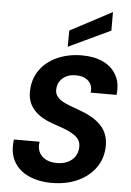

<svg xmlns="http://www.w3.org/2000/svg" viewBox="-63 -1014 731 1072"><g transform="rotate(5 302.5 -478.0)"><path d="M268 12Q193 12 137 -14Q81 -40 54 -89.5Q27 -139 37 -211H181Q175 -178 187 -153Q199 -128 225 -114.5Q251 -101 286 -101Q322 -101 348 -113.5Q374 -126 388.5 -148Q403 -170 404 -199Q405 -220 397 -235.5Q389 -251 373 -263Q357 -275 336.5 -284.5Q316 -294 291.5 -302.5Q267 -311 242 -320Q172 -344 136 -387Q100 -430 103 -491Q105 -558 140.5 -607.5Q176 -657 237.5 -684.5Q299 -712 376 -712Q445 -712 495 -688Q545 -664 569.5 -618.5Q594 -573 586 -509H441Q445 -536 435 -556Q425 -576 403.5 -587Q382 -598 353 -598Q322 -599 299 -588Q276 -577 262.5 -557.5Q249 -538 248 -512Q247 -494 254 -480.5Q261 -467 274 -456.5Q287 -446 305.5 -437.5Q324 -429 346 -421Q368 -413 392 -404Q426 -392 455 -375.5Q484 -359 506.5 -336.5Q529 -314 540.5 -284Q552 -254 551 -215Q549 -148 512.5 -97Q476 -46 413 -17Q350 12 268 12ZM291 -753 292 -844 526 -968V-864Z"/></g></svg>

Font: DM Sans 16pt
Style: Bold Italic
Weight: 700
Italic angle: -10°
Version: Version 4.004;gftools[0.9.30]